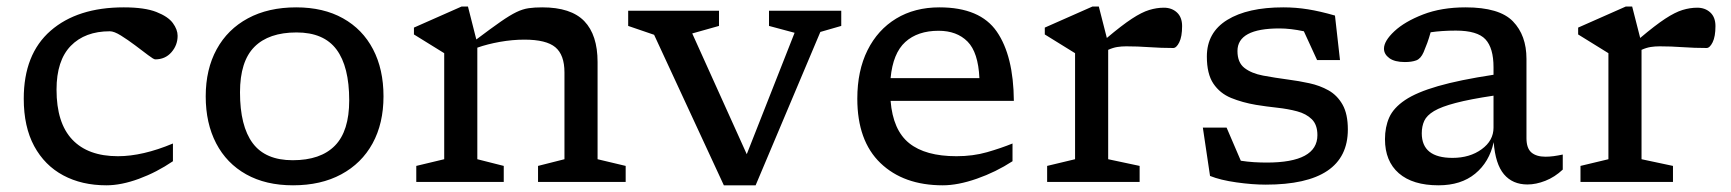

<svg xmlns="http://www.w3.org/2000/svg" viewBox="-20 -544 5174 574"><path d="M350 -522Q412.5 -522 447.5 -508.2Q482.5 -494.5 496.8 -475Q511 -455.5 511 -437Q511 -409 492.5 -387.8Q474 -366.5 444 -366.5Q439.5 -366.5 422.8 -379.2Q406 -392 384 -408.5Q362 -425 341.5 -437.8Q321 -450.5 308.5 -450.5Q234 -450.5 191.5 -406.8Q149 -363 149 -276Q149 -176.5 196 -126.8Q243 -77 332.5 -77Q406.5 -77 497 -115V-62Q448.5 -29 395.5 -9.5Q342.5 10 298 10Q224.5 10 169 -19.8Q113.5 -49.5 82.2 -107.2Q51 -165 51 -249Q51 -382 131.2 -452Q211.5 -522 350 -522Z M856 10Q774.5 10 716 -22.8Q657.5 -55.5 626.2 -115.5Q595 -175.5 595 -256Q595 -337 627.8 -396.8Q660.5 -456.5 721.2 -489.2Q782 -522 865.5 -522Q947 -522 1005.5 -489.2Q1064 -456.5 1095.2 -396.8Q1126.5 -337 1126.5 -256Q1126.5 -175 1093.8 -115.2Q1061 -55.5 1000.2 -22.8Q939.5 10 856 10ZM855 -65Q938.5 -65 981.2 -108.5Q1024 -152 1024 -244Q1024 -345 986 -396Q948 -447 866.5 -447Q783.5 -447 740.5 -403.8Q697.5 -360.5 697.5 -268Q697.5 -167 735.5 -116Q773.5 -65 855 -65Z M1588.5 -48 1667.5 -68V-327.5Q1667.5 -380 1640.2 -402.8Q1613 -425.5 1548 -425.5Q1512 -425.5 1474.2 -418.8Q1436.5 -412 1407 -401.5V-68L1486 -48V0H1224.5V-48L1308 -68V-385L1217.5 -441V-461.5L1360 -524.5H1379L1404 -426Q1448.5 -459.5 1476.5 -479Q1504.5 -498.5 1523.8 -507.8Q1543 -517 1560.5 -519.5Q1578 -522 1601 -522Q1687 -522 1726.8 -480.8Q1766.5 -439.5 1766.5 -358.5V-68L1850.5 -48V0H1588.5Z M2432.5 -448.5 2239 10H2144L1935.5 -440L1858 -466.5V-512H2129.5V-466.5L2049.5 -444L2212.5 -83L2355.5 -446L2279 -466.5V-512H2495V-466.5Z M2788.5 -522Q2910 -522 2960 -449.5Q3010 -377 3011 -242.5H2642.5Q2649.5 -155 2698 -116Q2746.5 -77 2839.5 -77Q2889 -77 2930.8 -89Q2972.5 -101 3007 -115V-62Q2957 -29.5 2900.5 -9.8Q2844 10 2798.5 10Q2681.5 10 2612.2 -56.5Q2543 -123 2543 -249Q2543 -332.5 2573.5 -393.8Q2604 -455 2659.2 -488.5Q2714.5 -522 2788.5 -522ZM2786 -452Q2723.5 -452 2686.5 -418.5Q2649.5 -385 2642.5 -310.5H2908Q2904.5 -387.5 2872.5 -419.8Q2840.5 -452 2786 -452Z M3459.5 -521Q3483 -521 3498.5 -506.8Q3514 -492.5 3514 -466Q3514 -434.5 3505.5 -417.5Q3497 -400.5 3487.5 -400.5Q3451.5 -400.5 3416 -403Q3380.5 -405.5 3347 -405.5Q3333 -405.5 3320.2 -403.5Q3307.5 -401.5 3293 -395V-68L3387 -48V0H3110.5V-48L3194 -68V-385L3103.5 -441V-461.5L3246 -524.5H3265L3289 -430.5Q3334 -468.5 3363.8 -488Q3393.5 -507.5 3415.8 -514.2Q3438 -521 3459.5 -521Z M3816.5 -522Q3854 -522 3890 -516.2Q3926 -510.5 3971 -497.5L3986 -364.5H3917.5L3878 -450.5Q3838 -459 3805 -459Q3679.5 -459 3679.5 -391.5Q3679.5 -357 3700.5 -340.8Q3721.5 -324.5 3756.2 -318Q3791 -311.5 3832 -306Q3863 -302 3894.2 -295.2Q3925.5 -288.5 3951.8 -273.8Q3978 -259 3993.8 -231Q4009.5 -203 4009.5 -157Q4009.5 8 3764 8Q3724 8 3676.2 1.2Q3628.5 -5.5 3597.5 -18L3576 -162.5H3647L3689.5 -63.5Q3708.5 -60.5 3728.5 -59.2Q3748.5 -58 3767 -58Q3918.5 -58 3918.5 -140Q3918.5 -171 3901.8 -187.5Q3885 -204 3857.8 -211.2Q3830.5 -218.5 3798.2 -222Q3766 -225.5 3735 -230.5Q3694 -237.5 3660.5 -251.2Q3627 -265 3607.5 -294Q3588 -323 3588 -375Q3588 -447 3649 -484.5Q3710 -522 3816.5 -522Z M4546.5 7.5Q4502 7.5 4476.2 -23Q4450.5 -53.5 4445.5 -119Q4432.5 -59.5 4390.2 -24.8Q4348 10 4280.5 10Q4203.5 10 4162 -26Q4120.5 -62 4120.5 -128Q4120.5 -164 4133.2 -192.8Q4146 -221.5 4180.5 -244.8Q4215 -268 4279 -286.5Q4343 -305 4445 -320.5V-343Q4445 -400.5 4420.8 -426.5Q4396.5 -452.5 4332.5 -452.5Q4310.5 -452.5 4292 -451.2Q4273.5 -450 4257 -447.5Q4252 -429.5 4247 -415.8Q4242 -402 4236 -388Q4227.5 -368.5 4214 -363.5Q4200.5 -358.5 4180 -358.5Q4149.5 -358.5 4133.5 -370.2Q4117.5 -382 4117.5 -398.5Q4117.5 -421.5 4148.5 -450.5Q4179.5 -479.5 4234.5 -500.8Q4289.5 -522 4361.5 -522Q4462.5 -522 4503 -480.2Q4543.5 -438.5 4543.5 -368V-131Q4543.5 -101 4558.2 -88.2Q4573 -75.5 4600.5 -75.5Q4612 -75.5 4625 -77.2Q4638 -79 4652 -82V-37Q4628 -14.5 4600 -3.5Q4572 7.5 4546.5 7.5ZM4230.5 -145.5Q4230.5 -72 4322.5 -72Q4374 -72 4409.5 -97.8Q4445 -123.5 4445 -162.5V-258Q4374.5 -247.5 4331.8 -236.2Q4289 -225 4267.2 -212Q4245.5 -199 4238 -182.8Q4230.5 -166.5 4230.5 -145.5Z M5054 -521Q5077.5 -521 5093 -506.8Q5108.5 -492.5 5108.5 -466Q5108.5 -434.5 5100 -417.5Q5091.5 -400.5 5082 -400.5Q5046 -400.5 5010.5 -403Q4975 -405.5 4941.5 -405.5Q4927.5 -405.5 4914.8 -403.5Q4902 -401.5 4887.5 -395V-68L4981.5 -48V0H4705V-48L4788.5 -68V-385L4698 -441V-461.5L4840.5 -524.5H4859.5L4883.5 -430.5Q4928.5 -468.5 4958.2 -488Q4988 -507.5 5010.2 -514.2Q5032.5 -521 5054 -521Z"/></svg>

Font: Newsreader Caption
Style: Regular
Weight: 400
Designer: Hugues Gentile
Foundry: Production Type
Version: Version 1.001